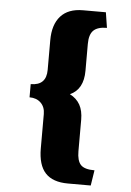

<svg xmlns="http://www.w3.org/2000/svg" viewBox="-55 -729 592 870"><g transform="rotate(5 241.0 -294.0)"><path d="M287 100Q218 100 184.5 64Q151 28 151 -48V-204Q151 -236 131.5 -255Q112 -274 80 -274V-334Q151 -334 151 -405V-540Q151 -611 185.5 -649.5Q220 -688 287 -688H391L402 -618Q360 -618 341 -599.5Q322 -581 322 -538V-416Q322 -331 261 -304Q292 -288 307 -261Q322 -234 322 -193V-50Q322 -7 339 11.5Q356 30 402 30L391 100Z"/></g></svg>

Font: Gold Bold
Style: Regular
Weight: 400
Designer: jaiki
Version: Version 1.000